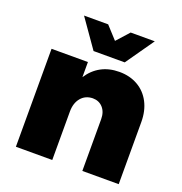

<svg xmlns="http://www.w3.org/2000/svg" viewBox="-136 -884 950 1002"><g transform="rotate(20 339.0 -382.5)"><path d="M632 -345V0H430V-287Q430 -327 408.5 -351Q387 -375 352 -375Q311 -374 287 -345Q263 -316 263 -269V0H61V-544H263V-460Q292 -505 335.5 -528.5Q379 -552 436 -552Q494 -552 538.5 -526.5Q583 -501 607.5 -454Q632 -407 632 -345ZM420 -765H554L444 -608H271L161 -765H295L358 -696Z"/></g></svg>

Font: #9Slide03 Montserrat ExtraBold
Style: Regular
Weight: 800
Designer: Julieta Ulanovsky
Foundry: Julieta Ulanovsky
Version: Version 6.001